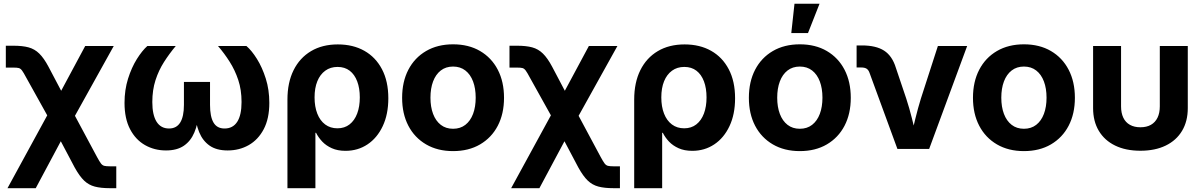

<svg xmlns="http://www.w3.org/2000/svg" viewBox="-20 -775 6259 999"><path d="M19 204.1 268.1 -252.4H327.1L484.9 42Q497.6 65.4 505.1 75.4Q512.7 85.4 522.7 87.9Q532.7 90.3 550.8 90.3H585V204.1H550.8Q504.9 204.1 473.1 195.8Q441.4 187.5 417.5 164.6Q393.6 141.6 368.7 96.7L296.4 -40L166 204.1ZM264.6 -105 115.7 -372.6Q102.5 -397.5 94.7 -408Q86.9 -418.5 77.9 -420.9Q68.8 -423.3 49.8 -423.3H10.3V-537.1H49.8Q96.7 -537.1 128.4 -528.6Q160.2 -520 184.3 -496.3Q208.5 -472.7 232.4 -427.7L298.3 -302.7L423.3 -535.6H571.8L332.5 -105Z M843.8 7.8Q783.7 7.8 734.6 -20Q685.5 -47.9 656.7 -103Q627.9 -158.2 627.9 -239.7Q627.9 -307.1 646.2 -365.5Q664.6 -423.8 692.1 -467.8Q719.7 -511.7 746.6 -535.6H894.5Q861.3 -496.1 833.5 -452.6Q805.7 -409.2 789.1 -357.9Q772.5 -306.6 772.5 -244.1Q772.5 -176.8 794.7 -141.6Q816.9 -106.4 859.4 -106.4Q898.4 -106.4 917.7 -137.5Q937 -168.5 937 -229.5V-348.6H1072.8V-229.5Q1072.8 -168.5 1090.8 -137.5Q1108.9 -106.4 1148.4 -106.4Q1191.9 -106.4 1214.4 -141.4Q1236.8 -176.3 1236.8 -244.1Q1236.8 -307.6 1219.7 -358.9Q1202.6 -410.2 1175 -453.6Q1147.5 -497.1 1114.3 -535.6H1262.2Q1289.6 -512.2 1316.9 -468.5Q1344.2 -424.8 1362.8 -366.5Q1381.3 -308.1 1381.3 -239.7Q1381.3 -158.2 1352.3 -103Q1323.2 -47.9 1274.2 -20Q1225.1 7.8 1164.6 7.8Q1106.4 7.8 1070.6 -17.3Q1034.7 -42.5 1016.6 -86.7Q998.5 -130.9 993.2 -188H1014.6Q1009.8 -129.9 991.2 -85.7Q972.7 -41.5 936.8 -16.8Q900.9 7.8 843.8 7.8Z M1475.6 204.1V-256.8Q1475.6 -345.7 1507.6 -409.9Q1539.6 -474.1 1598.4 -509Q1657.2 -543.9 1737.8 -543.9Q1816.9 -543.9 1875.7 -510.7Q1934.6 -477.5 1967.5 -414.8Q2000.5 -352.1 2000.5 -263.7Q2000.5 -180.2 1971.4 -118.7Q1942.4 -57.1 1892.1 -23.7Q1841.8 9.8 1777.8 9.8Q1736.8 9.8 1706.8 -3.7Q1676.8 -17.1 1656.7 -38.3Q1636.7 -59.6 1624.5 -84H1621.1V204.1ZM1735.8 -107.4Q1772.9 -107.4 1798.8 -127.7Q1824.7 -147.9 1838.4 -184.1Q1852.1 -220.2 1852.1 -268.1Q1852.1 -315.9 1838.6 -351.6Q1825.2 -387.2 1799.6 -407Q1773.9 -426.8 1736.3 -426.8Q1699.2 -426.8 1672.4 -407.2Q1645.5 -387.7 1631.1 -352.3Q1616.7 -316.9 1616.7 -268.1Q1616.7 -220.2 1630.9 -183.8Q1645 -147.5 1671.9 -127.4Q1698.7 -107.4 1735.8 -107.4Z M2337.4 11.2Q2256.8 11.2 2197 -23.7Q2137.2 -58.6 2104.7 -120.8Q2072.3 -183.1 2072.3 -266.1Q2072.3 -349.6 2104.7 -412.1Q2137.2 -474.6 2197 -509.5Q2256.8 -544.4 2337.4 -544.4Q2418.5 -544.4 2478 -509.5Q2537.6 -474.6 2570.1 -412.1Q2602.5 -349.6 2602.5 -266.1Q2602.5 -183.1 2570.1 -120.8Q2537.6 -58.6 2478 -23.7Q2418.5 11.2 2337.4 11.2ZM2337.4 -105Q2375 -105 2401.4 -125.5Q2427.7 -146 2441.4 -182.4Q2455.1 -218.8 2455.1 -266.6Q2455.1 -314.9 2441.4 -351.3Q2427.7 -387.7 2401.4 -408.2Q2375 -428.7 2337.4 -428.7Q2299.8 -428.7 2273.4 -408.2Q2247.1 -387.7 2233.4 -351.3Q2219.7 -314.9 2219.7 -266.6Q2219.7 -218.8 2233.4 -182.4Q2247.1 -146 2273.4 -125.5Q2299.8 -105 2337.4 -105Z M2639.6 204.1 2888.7 -252.4H2947.8L3105.5 42Q3118.2 65.4 3125.7 75.4Q3133.3 85.4 3143.3 87.9Q3153.3 90.3 3171.4 90.3H3205.6V204.1H3171.4Q3125.5 204.1 3093.8 195.8Q3062 187.5 3038.1 164.6Q3014.2 141.6 2989.3 96.7L2917 -40L2786.6 204.1ZM2885.3 -105 2736.3 -372.6Q2723.1 -397.5 2715.3 -408Q2707.5 -418.5 2698.5 -420.9Q2689.5 -423.3 2670.4 -423.3H2630.9V-537.1H2670.4Q2717.3 -537.1 2749 -528.6Q2780.8 -520 2804.9 -496.3Q2829.1 -472.7 2853 -427.7L2918.9 -302.7L3043.9 -535.6H3192.4L2953.1 -105Z M3279.8 204.1V-256.8Q3279.8 -345.7 3311.8 -409.9Q3343.8 -474.1 3402.6 -509Q3461.4 -543.9 3542 -543.9Q3621.1 -543.9 3679.9 -510.7Q3738.8 -477.5 3771.7 -414.8Q3804.7 -352.1 3804.7 -263.7Q3804.7 -180.2 3775.6 -118.7Q3746.6 -57.1 3696.3 -23.7Q3646 9.8 3582 9.8Q3541 9.8 3511 -3.7Q3481 -17.1 3460.9 -38.3Q3440.9 -59.6 3428.7 -84H3425.3V204.1ZM3540 -107.4Q3577.1 -107.4 3603 -127.7Q3628.9 -147.9 3642.6 -184.1Q3656.2 -220.2 3656.2 -268.1Q3656.2 -315.9 3642.8 -351.6Q3629.4 -387.2 3603.8 -407Q3578.1 -426.8 3540.5 -426.8Q3503.4 -426.8 3476.6 -407.2Q3449.7 -387.7 3435.3 -352.3Q3420.9 -316.9 3420.9 -268.1Q3420.9 -220.2 3435.1 -183.8Q3449.2 -147.5 3476.1 -127.4Q3502.9 -107.4 3540 -107.4Z M4141.6 11.2Q4061 11.2 4001.2 -23.7Q3941.4 -58.6 3908.9 -120.8Q3876.5 -183.1 3876.5 -266.1Q3876.5 -349.6 3908.9 -412.1Q3941.4 -474.6 4001.2 -509.5Q4061 -544.4 4141.6 -544.4Q4222.7 -544.4 4282.2 -509.5Q4341.8 -474.6 4374.3 -412.1Q4406.7 -349.6 4406.7 -266.1Q4406.7 -183.1 4374.3 -120.8Q4341.8 -58.6 4282.2 -23.7Q4222.7 11.2 4141.6 11.2ZM4141.6 -105Q4179.2 -105 4205.6 -125.5Q4231.9 -146 4245.6 -182.4Q4259.3 -218.8 4259.3 -266.6Q4259.3 -314.9 4245.6 -351.3Q4231.9 -387.7 4205.6 -408.2Q4179.2 -428.7 4141.6 -428.7Q4104 -428.7 4077.6 -408.2Q4051.3 -387.7 4037.6 -351.3Q4023.9 -314.9 4023.9 -266.6Q4023.9 -218.8 4037.6 -182.4Q4051.3 -146 4077.6 -125.5Q4104 -105 4141.6 -105ZM4097.2 -603 4113.8 -755.4H4244.1L4184.1 -603Z M4649.4 0 4503.9 -397Q4498.5 -411.6 4488.8 -417.7Q4479 -423.8 4462.4 -423.8H4437V-538.6H4464.4Q4538.1 -538.6 4580.1 -511.5Q4622.1 -484.4 4641.1 -422.9L4695.3 -262.2Q4711.9 -211.4 4724.6 -160.2Q4737.3 -108.9 4750.5 -55.2H4717.8Q4731 -108.9 4743.4 -160.2Q4755.9 -211.4 4771.5 -262.2L4859.9 -535.6H5012.2L4814.5 0Z M5307.6 11.2Q5227.1 11.2 5167.2 -23.7Q5107.4 -58.6 5075 -120.8Q5042.5 -183.1 5042.5 -266.1Q5042.5 -349.6 5075 -412.1Q5107.4 -474.6 5167.2 -509.5Q5227.1 -544.4 5307.6 -544.4Q5388.7 -544.4 5448.2 -509.5Q5507.8 -474.6 5540.3 -412.1Q5572.8 -349.6 5572.8 -266.1Q5572.8 -183.1 5540.3 -120.8Q5507.8 -58.6 5448.2 -23.7Q5388.7 11.2 5307.6 11.2ZM5307.6 -105Q5345.2 -105 5371.6 -125.5Q5397.9 -146 5411.6 -182.4Q5425.3 -218.8 5425.3 -266.6Q5425.3 -314.9 5411.6 -351.3Q5397.9 -387.7 5371.6 -408.2Q5345.2 -428.7 5307.6 -428.7Q5270 -428.7 5243.7 -408.2Q5217.3 -387.7 5203.6 -351.3Q5189.9 -314.9 5189.9 -266.6Q5189.9 -218.8 5203.6 -182.4Q5217.3 -146 5243.7 -125.5Q5270 -105 5307.6 -105Z M5913.6 9.3Q5837.4 9.3 5782.2 -17.6Q5727.1 -44.4 5697.3 -94.2Q5667.5 -144 5667.5 -212.4V-535.6H5813V-221.7Q5813 -187 5824.7 -162.6Q5836.4 -138.2 5859.1 -125.5Q5881.8 -112.8 5913.6 -112.8Q5945.8 -112.8 5968.3 -125.5Q5990.7 -138.2 6002.7 -162.6Q6014.6 -187 6014.6 -221.7V-535.6H6160.2V-212.4Q6160.2 -144 6130.4 -94.2Q6100.6 -44.4 6045.4 -17.6Q5990.2 9.3 5913.6 9.3Z"/></svg>

Font: Inter 20pt
Style: Bold
Weight: 700
Version: Version 4.001;git-66647c0bb